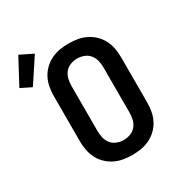

<svg xmlns="http://www.w3.org/2000/svg" viewBox="-270 -973 1062 1122"><g transform="rotate(-30 261.0 -412.5)"><path d="M300 8Q270 8 240 3Q210 -2 182.5 -15.5Q155 -29 133 -50.5Q111 -72 97.5 -98.5Q84 -125 78.5 -155Q73 -185 73 -215V-520Q73 -550 78.5 -580Q84 -610 97.5 -636.5Q111 -663 133 -684.5Q155 -706 182.5 -719.5Q210 -733 240 -738Q270 -743 300 -743Q330 -743 360 -738Q390 -733 417.5 -719.5Q445 -706 467 -684.5Q489 -663 502.5 -636.5Q516 -610 521.5 -580Q527 -550 527 -520V-215Q527 -185 521.5 -155Q516 -125 502.5 -98.5Q489 -72 467 -50.5Q445 -29 417.5 -15.5Q390 -2 360 3Q330 8 300 8ZM300 -93Q323 -93 345.5 -101.5Q368 -110 382.5 -128Q397 -146 402.5 -169Q408 -192 408 -215V-520Q408 -543 402.5 -566Q397 -589 382.5 -607Q368 -625 345.5 -633.5Q323 -642 300 -642Q277 -642 254.5 -633.5Q232 -625 217.5 -607Q203 -589 197.5 -566Q192 -543 192 -520V-215Q192 -192 197.5 -169Q203 -146 217.5 -128Q232 -110 254.5 -101.5Q277 -93 300 -93ZM-7 -626 -78 -661 14 -833 101 -790Z"/></g></svg>

Font: Iosevka SS04 Extended
Style: Bold
Weight: 700
Width: 7
Monospace: yes
Designer: Belleve Invis
Foundry: Belleve Invis
Version: Version 19.0.0; ttfautohint (v1.8.4)